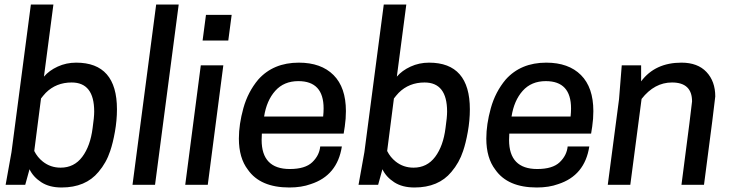

<svg xmlns="http://www.w3.org/2000/svg" viewBox="-20 -820 3249 852"><path d="M253 12Q199 12 163 -11.5Q127 -35 111 -69L92 0H5L31 -145L117 -800H217L175 -480Q198 -507 236 -524.5Q274 -542 318 -542Q499 -542 499 -335Q499 -286 490 -235.5Q481 -185 469 -150Q452 -98 417 -57Q360 12 253 12ZM249 -76Q309 -76 345 -124Q381 -172 391 -252Q398 -300 398 -325Q398 -454 298 -454Q229 -454 183 -408Q171 -395 162 -383L132 -150Q146 -122 170 -103Q204 -76 249 -76Z M668 0H568L673 -800H773Z M902 0H802L871 -530H971ZM993 -640H879L894 -754H1008Z M1264 12Q1135 12 1080 -67Q1040 -119 1040 -205Q1040 -268 1060 -340Q1080 -412 1126 -467Q1193 -542 1306 -542Q1405 -542 1460 -487Q1515 -432 1515 -327Q1515 -293 1510 -259L1505 -227H1142L1141 -199Q1141 -70 1266 -70Q1334 -70 1365.5 -100Q1397 -130 1401 -170H1497Q1477 -41 1359 -3Q1318 12 1264 12ZM1414 -303Q1416 -322 1416 -339Q1416 -460 1304 -460Q1240 -460 1201.5 -417Q1163 -374 1152 -303Z M1819 12Q1765 12 1729 -11.5Q1693 -35 1677 -69L1658 0H1571L1597 -145L1683 -800H1783L1741 -480Q1764 -507 1802 -524.5Q1840 -542 1884 -542Q2065 -542 2065 -335Q2065 -286 2056 -235.5Q2047 -185 2035 -150Q2018 -98 1983 -57Q1926 12 1819 12ZM1815 -76Q1875 -76 1911 -124Q1947 -172 1957 -252Q1964 -300 1964 -325Q1964 -454 1864 -454Q1795 -454 1749 -408Q1737 -395 1728 -383L1698 -150Q1712 -122 1736 -103Q1770 -76 1815 -76Z M2362 12Q2233 12 2178 -67Q2138 -119 2138 -205Q2138 -268 2158 -340Q2178 -412 2224 -467Q2291 -542 2404 -542Q2503 -542 2558 -487Q2613 -432 2613 -327Q2613 -293 2608 -259L2603 -227H2240L2239 -199Q2239 -70 2364 -70Q2432 -70 2463.5 -100Q2495 -130 2499 -170H2595Q2575 -41 2457 -3Q2416 12 2362 12ZM2512 -303Q2514 -322 2514 -339Q2514 -460 2402 -460Q2338 -460 2299.5 -417Q2261 -374 2250 -303Z M3104 0H3004Q3051 -360 3051 -370Q3051 -454 2962 -454Q2884 -454 2827 -381L2777 0H2677L2727 -380L2739 -530H2825V-459Q2887 -542 3004 -542Q3076 -542 3115 -500.5Q3154 -459 3154 -392Q3152 -365 3104 0Z"/></svg>

Font: Tanohe Sans Medium
Style: Italic
Weight: 500
Designer: Village Type and Design LLC & Cristiano Sobral
Foundry: Cooper Hewitt Smithsonian Design Museum
Version: Version 1.00;September 29, 2021;FontCreator 13.0.0.2655 64-b